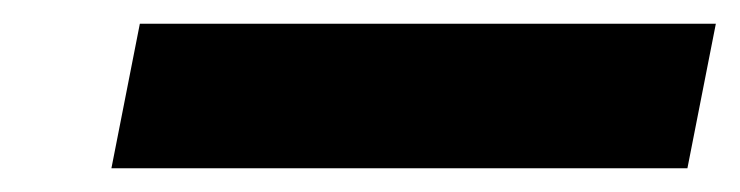

<svg xmlns="http://www.w3.org/2000/svg" viewBox="-20 -396 624 162"><path d="M74 -254H560L584 -376H98Z"/></svg>

Font: Charger EcoBlack
Style: Obl
Weight: 1000
Designer: Jasper
Foundry: Cannot Into Space Fonts
Version: Version 1.1